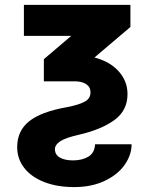

<svg xmlns="http://www.w3.org/2000/svg" viewBox="-20 -550 605 780"><path d="M509.8 -530.3V-440.4L363.8 -316.4Q427.2 -299.8 462.6 -259.8Q498 -219.7 498 -168Q498 -100.6 444.1 -61.8Q390.1 -22.9 297.9 -2Q246.1 9.8 224.6 23.9Q203.1 38.1 203.1 56.6Q203.6 79.1 223.6 90.3Q243.7 101.6 276.4 101.6Q314 101.6 339.1 86.4Q364.3 71.3 366.2 36.1H514.6Q514.6 78.6 487.1 118.7Q459.5 158.7 406.2 184.3Q353 210 281.2 210Q211.9 210 159.4 189.5Q106.9 168.9 78.4 132.1Q49.8 95.2 49.8 47.9Q49.8 -18.1 97.9 -56.9Q146 -95.7 250 -114.3Q300.8 -124 324.2 -137Q347.7 -149.9 347.7 -174.8Q347.7 -196.3 330.3 -208Q313 -219.7 282.2 -219.7H158.2V-309.6L269.5 -404.3H77.1V-530.3Z"/></svg>

Font: Pretendard Std ExtraBold
Style: Regular
Weight: 800
Designer: Base glyphs from Inter by Rasmus Andersson; Hangeul glyphs from Noto Sans CJK(Source Han Sans) by Jang Soo-young and Kan
Foundry: Kil Hyung-jin
Version: Version 1.309